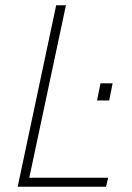

<svg xmlns="http://www.w3.org/2000/svg" viewBox="-20 -708 500 728"><path d="M47 0 193 -688H230L91 -34H390L382 0ZM348 -327 361 -392H407L394 -327Z"/></svg>

Font: Saira Semi Condensed Thin
Style: Italic
Weight: 100
Width: 4
Italic angle: -12°
Designer: Hector Gatti with collaboration of the Omnibus-Type team
Foundry: Omnibus-Type
Version: Version 1.001; ttfautohint (v1.8)